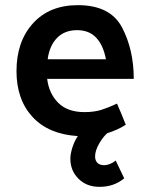

<svg xmlns="http://www.w3.org/2000/svg" viewBox="-20 -518 579 745"><path d="M499 -212H163Q170 -155 206 -119Q242 -83 308 -83Q346 -83 374 -92Q402 -101 434 -116Q443 -96 451.5 -75Q460 -54 468 -34Q453 -24 434 -15.5Q415 -7 396 -1Q379 14 364 40.5Q349 67 349 89Q349 105 358 114Q367 123 385 123Q394 123 406 118.5Q418 114 429 105L462 174Q441 191 417.5 199Q394 207 366 207Q316 207 284.5 175.5Q253 144 253 98Q253 79 261 54Q269 29 282 10Q168 3 106 -64.5Q44 -132 44 -242Q44 -357 108 -427.5Q172 -498 282 -498Q408 -498 453.5 -411.5Q499 -325 499 -212ZM391 -288Q381 -342 353.5 -371.5Q326 -401 279 -401Q231 -401 201.5 -371Q172 -341 165 -288Z"/></svg>

Font: Palanquin SemiBold
Style: Regular
Weight: 600
Designer: Pria Ravichandran
Version: Version 1.0.4